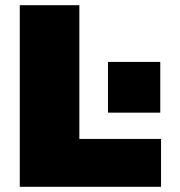

<svg xmlns="http://www.w3.org/2000/svg" viewBox="-20 -718 690 738"><path d="M56 -698H285V-184H599V0H56ZM395 -480H596V-285H395Z"/></svg>

Font: Azeret Mono Black
Style: Regular
Weight: 900
Designer: Martin Vácha
Foundry: Displaay
Version: Version 1.000; Glyphs 3.0.3, build 3074